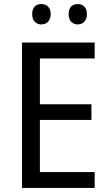

<svg xmlns="http://www.w3.org/2000/svg" viewBox="-20 -923 540 943"><path d="M138 -854C138 -820 158 -803 183 -803C208 -803 229 -820 229 -854C229 -888 208 -903 183 -903C158 -903 138 -889 138 -854ZM317 -854C317 -820 337 -803 362 -803C386 -803 407 -820 407 -854C407 -888 386 -903 362 -903C337 -903 317 -889 317 -854ZM445 0V-78H176V-334H429V-411H176V-636H445V-714H88V0Z"/></svg>

Font: Noto Sans Sinhala SemiCondensed
Style: Regular
Weight: 400
Width: 4
Designer: Jelle Bosma - Monotype Design Team
Foundry: Monotype Imaging Inc.
Version: Version 2.006